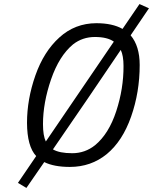

<svg xmlns="http://www.w3.org/2000/svg" viewBox="-20 -817 758 951"><path d="M451.2 -98.1Q519 -154.3 555.7 -266.1Q592.3 -377.9 591.8 -490.2Q591.8 -541 578.1 -569.8L415 -329.1L242.2 -77.1Q274.4 -58.1 337.9 -58.1Q401.4 -58.1 451.2 -98.1ZM341.8 -597.2Q272.9 -540 232.9 -423.8Q192.9 -307.6 192.9 -202.1Q192.9 -145 207 -116.2L543.9 -610.8Q511.7 -633.8 450.2 -633.8Q388.7 -633.8 341.8 -597.2ZM671.9 -495.1Q671.9 -360.4 629.4 -239.3Q586.9 -118.2 508.8 -53.7Q430.7 9.8 326.2 9.8Q247.1 9.8 199.2 -14.2L110.8 113.8L68.8 88.9L159.2 -43.9Q114.3 -91.8 113.8 -208.5Q113.8 -325.2 155.3 -443.4Q196.8 -561.5 273.9 -631.3Q351.1 -701.7 457 -702.1Q537.1 -702.1 586.9 -673.8L670.9 -796.9L717.8 -775.9L627 -642.1Q671.9 -588.9 671.9 -495.1Z"/></svg>

Font: TitilliumWeb-Italic
Style: Italic
Weight: 400
Italic angle: -13°
Version: Version 1.001;PS 57.000;hotconv 1.0.70;makeotf.lib2.5.55311